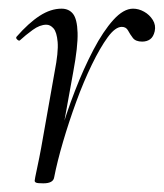

<svg xmlns="http://www.w3.org/2000/svg" viewBox="-20 -415 378 443"><path d="M105 -6 95 -7Q103 -50 118 -102Q133 -154 153 -205.5Q173 -257 195.5 -300Q218 -343 241.5 -369Q265 -395 287 -395Q300 -395 312.5 -388Q325 -381 332.5 -369Q340 -357 337 -343Q334 -330 326.5 -324.5Q319 -319 308 -319Q293 -319 286.5 -327.5Q280 -336 275.5 -344.5Q271 -353 261 -353Q246 -353 228.5 -329Q211 -305 192 -266Q173 -227 156 -180.5Q139 -134 125.5 -88Q112 -42 105 -6ZM80 8Q67 8 63.5 6.5Q60 5 60 2Q60 -1 65.5 -26.5Q71 -52 75 -74L106 -249Q115 -295 113 -318Q111 -341 103.5 -349.5Q96 -358 87 -358Q72 -358 55.5 -346Q39 -334 26 -322Q24 -320 20 -323.5Q16 -327 18 -330Q46 -362 71.5 -378.5Q97 -395 122 -395Q139 -395 148.5 -383Q158 -371 159 -339.5Q160 -308 149 -249L105 -6Q103 8 80 8Z"/></svg>

Font: Cormorant Light
Style: Italic
Weight: 300
Italic angle: -10°
Designer: Christian Thalmann (Catharsis Fonts)
Foundry: Catharsis Fonts
Version: Version 4.000